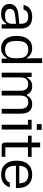

<svg xmlns="http://www.w3.org/2000/svg" viewBox="1306 -2068 772 3424"><g transform="rotate(90 1692.0 -356.0)"><path d="M227.5 10Q144.3 10 97.2 -29.2Q50.1 -68.5 50.1 -138.8Q50.1 -209 99.8 -249.1Q149.5 -289.2 244.2 -298.9L404 -314.3V-255L268 -241.8Q200.8 -235.4 169.1 -213.8Q137.5 -192.1 137.5 -150.5V-147.1Q137.5 -104.4 168.7 -81.9Q199.9 -59.4 260.1 -59.4Q404 -59.4 404 -184V-268V-280.9V-338.7Q404 -408.9 374.3 -441.3Q344.6 -473.7 279.4 -473.7Q234.4 -473.7 206.8 -460.2Q179.3 -446.6 166.8 -427.4Q154.3 -408.2 154.3 -391.2V-390H66.5Q103.5 -544 281 -544Q383.6 -544 436.2 -493.1Q488.8 -442.1 488.8 -342.8V0H412.2V-79.8H398.8Q374.5 -35.7 333.1 -12.8Q291.6 10 227.5 10Z M840.1 10Q772.2 10 723.1 -22.8Q674 -55.6 647.3 -117.6Q620.6 -179.6 620.6 -266.9Q620.6 -398.8 679.2 -471.4Q737.8 -544 840.1 -544Q899.2 -544 941 -519.9Q982.8 -495.8 1009.3 -449.5H1023Q1020.3 -489.9 1019.7 -516.8Q1019 -543.7 1019 -566.6V-722H1104.1V0H1026.8V-90.7H1013.4Q986 -41.7 942.9 -15.8Q899.8 10 840.1 10ZM864.8 -60.3Q944.2 -60.3 981.6 -105.6Q1019 -150.9 1019 -246.1V-287.9Q1019 -383.1 981.6 -428.4Q944.2 -473.7 864.8 -473.7Q785.5 -473.7 748.4 -428.4Q711.3 -383.1 711.3 -287.9V-246.1Q711.3 -150.9 748.4 -105.6Q785.5 -60.3 864.8 -60.3Z M1598.3 -330.4Q1598.3 -473.7 1479.5 -473.7Q1360.7 -473.7 1360.7 -330.4V0H1275.9V-534H1353.2V-453H1366.6Q1389.2 -497.7 1426.6 -520.9Q1464 -544 1517.5 -544Q1573.1 -544 1609.4 -520.7Q1645.8 -497.4 1666.1 -453H1684.5Q1707.8 -497.7 1745.2 -520.9Q1782.6 -544 1840.6 -544Q1922.4 -544 1964.4 -492.6Q2006.5 -441.2 2006.5 -340.3V0H1921.4V-330.4Q1921.4 -473.7 1802.6 -473.7Q1684.1 -473.7 1684.1 -330.4V0H1598.3Z M2204.9 0V-468.6H2116.4V-534H2290V0ZM2194.1 -626.6V-713H2296.1V-626.6Z M2580.6 0Q2521.9 0 2521.9 -58.7V-686H2607V-65.4H2778V0ZM2399.2 -468.6V-534H2778V-468.6Z M3093.7 10Q2976.7 10 2910.9 -62Q2845 -134 2845 -267Q2845 -400 2910.9 -472Q2976.7 -544 3093.7 -544Q3207 -544 3270.3 -477.5Q3333.7 -411 3333.7 -287V-254H2902.2V-314H3298.6L3251.7 -271.9V-288.8Q3251.7 -384.9 3213.2 -430.1Q3174.7 -475.3 3093.7 -475.3Q3012 -475.3 2973.8 -430.1Q2935.7 -384.9 2935.7 -288.8V-247.1Q2935.7 -151 2973.8 -105.6Q3012 -60.3 3093.7 -60.3Q3146.8 -60.3 3177.1 -76.2Q3207.3 -92.2 3219.6 -112Q3231.9 -131.9 3231.9 -142.8V-144H3319.3Q3296.6 -68.8 3238.8 -29.4Q3181 10 3093.7 10Z"/></g></svg>

Font: Mozilla Text ExtraLight
Style: Regular
Weight: 200
Designer: Studio DRAMA
Foundry: Studio DRAMA
Version: Version 1.000